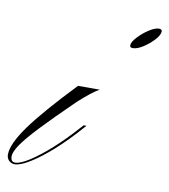

<svg xmlns="http://www.w3.org/2000/svg" viewBox="-150 -611 597 679"><g transform="rotate(10 148.0 -271.5)"><path d="M-53 9Q-65 9 -73.5 0.5Q-82 -8 -82 -21Q-82 -59 -34 -125.5Q14 -192 120 -303H198Q185 -296 166.5 -281.5Q148 -267 125 -246Q54 -177 11.5 -132Q-31 -87 -49.5 -60Q-68 -33 -68 -17Q-68 3 -52 3Q-34 3 -0.5 -18.5Q33 -40 73.5 -76.5Q114 -113 152 -156L164 -169H174L165 -159Q122 -110 79.5 -72Q37 -34 2 -12.5Q-33 9 -53 9ZM367 -552Q378 -552 378 -544Q378 -531 361.5 -513Q345 -495 324 -481.5Q303 -468 287 -468Q277 -468 277 -476Q277 -488 293.5 -506Q310 -524 331.5 -538Q353 -552 367 -552Z"/></g></svg>

Font: Ballet 16pt
Style: Regular
Weight: 400
Designer: Maximiliano R. Sproviero
Foundry: Omnibus-Type
Version: Version 1.100; ttfautohint (v1.8.3)